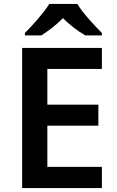

<svg xmlns="http://www.w3.org/2000/svg" viewBox="-20 -958 598 978"><path d="M231 -938C205.1 -894.5 143.1 -826.2 106.9 -790V-777.8H190.9C226.6 -800.8 266.1 -830.1 300.8 -865.7C335.4 -830.1 377.4 -799.3 414.1 -777.8H499V-790C462.9 -826.2 398.9 -894.5 374 -938ZM499 -107.9H221.2V-317.9H481V-424.8H221.2V-606.9H499V-713.9H92.8V0H499Z"/></svg>

Font: Noto Reveo Sans
Style: Regular
Weight: 600
Designer: Monotype Design Team
Foundry: Monotype Imaging Inc.
Version: Version 2.007